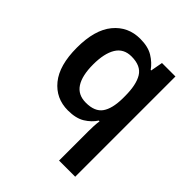

<svg xmlns="http://www.w3.org/2000/svg" viewBox="-217 -779 1059 1059"><g transform="rotate(45 313.0 -249.0)"><path d="M420 -82Q420 -101 421 -123Q422 -145 425 -164H419Q397 -130 359 -106.5Q321 -83 259 -83Q165 -83 107 -154Q49 -225 49 -363Q49 -502 108 -573.5Q167 -645 262 -645Q323 -645 361.5 -621.5Q400 -598 424 -564H428L441 -635H546V147H420ZM299 -183Q368 -183 396.5 -223Q425 -263 426 -344V-362Q426 -450 398 -496Q370 -542 297 -542Q236 -542 207 -494.5Q178 -447 178 -361Q178 -274 207.5 -228.5Q237 -183 299 -183Z"/></g></svg>

Font: Noto Sans Telugu UI SemiBold
Style: Regular
Weight: 600
Designer: Jelle Bosma - Monotype Design Team
Foundry: Monotype Imaging Inc.
Version: Version 2.005; ttfautohint (v1.8.4.7-5d5b)